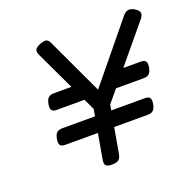

<svg xmlns="http://www.w3.org/2000/svg" viewBox="-109 -697 818 813"><g transform="rotate(-20 300.0 -291.0)"><path d="M526.9 -572.3 300.8 -296.4 324.2 -293.5 195.3 -568.8Q189.5 -581.5 180.4 -584.2Q171.4 -586.9 151.4 -579.6Q131.8 -571.8 127.4 -562Q123 -552.2 130.4 -537.6L279.3 -223.1H330.1L586.9 -532.2Q599.1 -546.9 596.9 -558.1Q594.7 -569.3 577.6 -579.6Q547.4 -597.7 526.9 -572.3ZM271 -251.5 231.4 -26.9Q228.5 -9.8 235.4 -2.4Q242.2 4.9 262.2 4.9H263.2Q282.7 4.9 292.2 -2.4Q301.8 -9.8 304.7 -26.9L344.2 -251.5ZM116.7 -211.9Q100.1 -211.9 91.6 -203.9Q83 -195.8 79.6 -176.8Q76.2 -157.7 82 -149.7Q87.9 -141.6 104.5 -141.6H476.6Q493.2 -141.6 501.5 -149.7Q509.8 -157.7 513.2 -176.8Q516.6 -195.8 511 -203.9Q505.4 -211.9 488.8 -211.9ZM133.8 -363.3Q117.2 -363.3 108.6 -355.2Q100.1 -347.2 96.7 -328.1Q93.3 -309.1 98.9 -301Q104.5 -293 121.1 -293H263.2L230 -363.3ZM423.8 -363.3 365.2 -293H512.7Q529.3 -293 537.8 -301Q546.4 -309.1 549.8 -328.1Q553.2 -347.2 547.6 -355.2Q542 -363.3 525.4 -363.3Z"/></g></svg>

Font: Courier Prime Sans
Style: Regular
Weight: 300
Italic angle: -10°
Designer: Alan Dague-Greene
Foundry: Quote-Unquote Apps
Version: Version 3.23